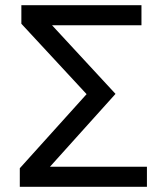

<svg xmlns="http://www.w3.org/2000/svg" viewBox="-20 -717 640 737"><path d="M56 0H544V-77H171.8L423.4 -356.6L179.8 -620H523V-697H62V-625.8L312.4 -355.6L56 -71.2Z"/></svg>

Font: CommitMonoV142 ExtLt
Style: Regular
Weight: 200
Monospace: yes
Designer: Eigil Nikolajsen
Foundry: Eigil Nikolajsen
Version: Version 1.142